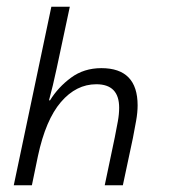

<svg xmlns="http://www.w3.org/2000/svg" viewBox="-20 -552 515 572"><path d="M75 0 93 -87Q116 -195 161.5 -248Q207 -301 267 -301Q335 -301 335 -231Q335 -212 331 -190Q327 -168 322 -143L292 0H346L376 -141Q381 -167 385.5 -192Q390 -217 390 -238Q390 -349 282 -349Q230 -349 191.5 -320.5Q153 -292 129 -253H126Q132 -275 137.5 -298Q143 -321 149 -349L188 -532H133L21 0Z"/></svg>

Font: Noto Sans UI SemiCondensed Light
Style: Italic
Weight: 300
Width: 4
Designer: Monotype Design Team
Foundry: Monotype Imaging Inc.
Version: 1.001